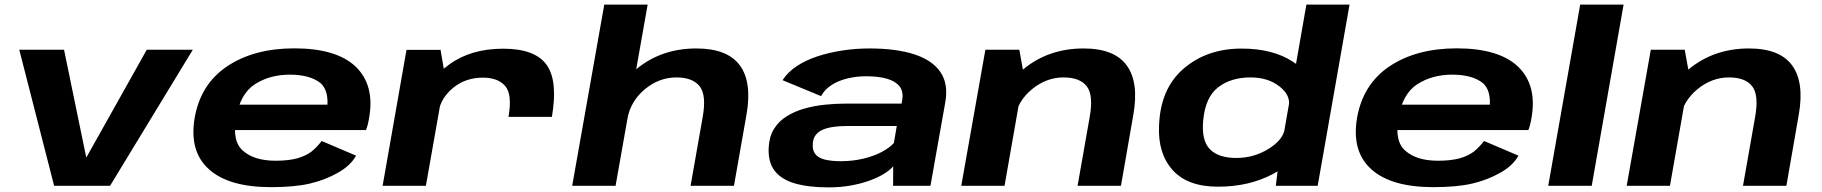

<svg xmlns="http://www.w3.org/2000/svg" viewBox="-20 -805 7896 832"><path d="M214.5 0H457L815.5 -589.5H616L355 -124H353.5L257.5 -589.5H63.5Z M1154.5 6 1174.5 -108.5Q1083 -108.5 1034.5 -150.5Q985 -191 1003 -293.5Q1020 -398 1084.5 -440Q1149.5 -481.5 1235.5 -481.5Q1323.5 -481.5 1369.5 -444.5Q1402 -414.5 1399 -351.5H995.5L976.5 -241.5H1566Q1575 -265 1579.5 -294.5Q1604.5 -435.5 1521.5 -516Q1438 -595.5 1255.5 -595.5Q1080.5 -595.5 964 -517.5Q849 -440 823.5 -294Q799 -148.5 886 -71Q972 6 1154.5 6ZM1174.5 -108.5 1154.5 6Q1256 6 1322.5 -9.5Q1387.5 -24.5 1443.5 -56Q1499 -87 1523 -130.5L1374 -194Q1353.5 -167.5 1329 -147.5Q1303 -128.5 1266.5 -118.5Q1228.5 -108.5 1174.5 -108.5Z M2183.5 -298.5H2371.5Q2398.5 -454.5 2348.5 -524.2Q2298.5 -594 2160.5 -594Q2020.5 -594 1926.5 -525.5Q1832.5 -457 1818.5 -377L1881 -323.5Q1892 -382.5 1945 -425.5Q1998 -468.5 2073 -468.5Q2137.5 -468.5 2169 -432.5Q2200.5 -396.5 2183.5 -298.5ZM1638 0H1825.5L1909 -472.5L1889 -589H1741.5Z M2459.5 0H2647.5L2786.5 -785H2598.5ZM2972.5 0H3160.5L3215 -309.5Q3239.5 -450.5 3185.2 -522.8Q3131 -595 2997.5 -595Q2846 -595 2738 -505.8Q2630 -416.5 2616 -340.5L2698 -287.5Q2712 -366.5 2774 -418Q2836 -469.5 2911 -469.5Q2981 -469.5 3011.5 -431.5Q3042 -393.5 3025 -298Z M3569.5 7Q3621 7 3666 -1Q3711 -9 3747.5 -22.2Q3784 -35.5 3810.2 -51.5Q3836.5 -67.5 3850.5 -84.5L3850 0H4012L4076 -360.5Q4090.5 -440.5 4055.5 -492.2Q4020.5 -544 3942.2 -569.5Q3864 -595 3747.5 -595Q3688 -595 3630.5 -586.2Q3573 -577.5 3522 -560.8Q3471 -544 3432 -518Q3393 -492 3371 -457.5L3538 -388.5Q3554 -418 3584 -437Q3614 -456 3652.8 -465.2Q3691.5 -474.5 3733 -474.5Q3787 -474.5 3823.8 -463.8Q3860.5 -453 3877.8 -431Q3895 -409 3890 -375L3887 -356H3642Q3599.5 -356 3553.8 -351.2Q3508 -346.5 3465.8 -334.5Q3423.5 -322.5 3389.2 -301.2Q3355 -280 3334.2 -246.8Q3313.5 -213.5 3311 -166.5Q3307.5 -103 3336.8 -65Q3366 -27 3425.2 -10Q3484.5 7 3569.5 7ZM3623.5 -106.5Q3583.5 -106.5 3555.5 -113.2Q3527.5 -120 3513.8 -136.2Q3500 -152.5 3502 -181.5Q3503 -205 3515 -220.2Q3527 -235.5 3547.2 -243.8Q3567.5 -252 3594 -255.5Q3620.5 -259 3651.5 -259H3866L3853.5 -185.5Q3835 -164.5 3800.2 -146.2Q3765.5 -128 3719.8 -117.2Q3674 -106.5 3623.5 -106.5Z M4145.5 0H4333L4417 -478.5L4397 -589.5H4250ZM4649.5 0H4837.5L4891 -307Q4916 -448 4862.5 -521.5Q4809 -595 4675.5 -595Q4524 -595 4415.5 -505.8Q4307 -416.5 4293 -340.5L4375 -287.5Q4389 -366.5 4451.5 -418Q4514 -469.5 4589 -469.5Q4659 -469.5 4689 -431.5Q4719 -393.5 4702 -298Z M5508.5 0H5690L5828 -785H5641L5520 -93.5ZM5258 4Q5394.5 4 5498.8 -52.5Q5603 -109 5612.5 -158.5L5547 -245Q5538.5 -197.5 5475.5 -159Q5412.5 -120.5 5337.5 -120.5Q5259.5 -120.5 5222.5 -158.8Q5185.5 -197 5194 -284.5Q5203.5 -384.5 5259 -427Q5314.5 -469.5 5399 -469.5Q5474 -469.5 5523.5 -431.2Q5573 -393 5565 -346L5659.5 -431.5Q5669 -481 5582.2 -537.8Q5495.5 -594.5 5360 -594.5Q5210.5 -594.5 5109.2 -507.8Q5008 -421 5002.5 -259.5Q4997 -140 5061.5 -68Q5126 4 5258 4Z M6191.5 6 6211.5 -108.5Q6120 -108.5 6071.5 -150.5Q6022 -191 6040 -293.5Q6057 -398 6121.5 -440Q6186.5 -481.5 6272.5 -481.5Q6360.5 -481.5 6406.5 -444.5Q6439 -414.5 6436 -351.5H6032.5L6013.5 -241.5H6603Q6612 -265 6616.5 -294.5Q6641.5 -435.5 6558.5 -516Q6475 -595.5 6292.5 -595.5Q6117.5 -595.5 6001 -517.5Q5886 -440 5860.5 -294Q5836 -148.5 5923 -71Q6009 6 6191.5 6ZM6211.5 -108.5 6191.5 6Q6293 6 6359.5 -9.5Q6424.5 -24.5 6480.5 -56Q6536 -87 6560 -130.5L6411 -194Q6390.5 -167.5 6366 -147.5Q6340 -128.5 6303.5 -118.5Q6265.5 -108.5 6211.5 -108.5Z M6689 0H6877.5L7015.5 -785H6827.5Z M7029 0H7216.5L7300.5 -478.5L7280.5 -589.5H7133.5ZM7533 0H7721L7774.5 -307Q7799.5 -448 7746 -521.5Q7692.5 -595 7559 -595Q7407.5 -595 7299 -505.8Q7190.5 -416.5 7176.5 -340.5L7258.5 -287.5Q7272.5 -366.5 7335 -418Q7397.5 -469.5 7472.5 -469.5Q7542.5 -469.5 7572.5 -431.5Q7602.5 -393.5 7585.5 -298Z"/></svg>

Font: Anybody Expanded
Style: Bold Italic
Weight: 700
Width: 7
Italic angle: -10°
Version: Version 1.113;gftools[0.9.25]